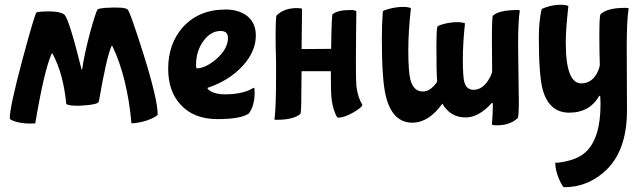

<svg xmlns="http://www.w3.org/2000/svg" viewBox="-20 -477 2699 806"><path d="M448 -283Q450 -288 452 -283Q514 -154 532 41Q578 38 614 22Q642 9 642 4Q642 -59 582 -251Q526 -428 516 -437Q503 -449 422 -444Q398 -442 390 -438Q382 -427 358 -340Q334 -249 325 -187Q324 -181 322 -187Q271 -393 251 -415Q231 -433 151 -428Q136 -427 133 -424Q125 -416 74 -226Q21 -28 21 20Q21 26 47 34Q81 44 128 41Q165 -179 196 -250Q198 -255 201 -251Q246 -167 258 -42Q258 -37 282 -34Q305 -32 327 -34Q393 -38 395 -51Q428 -241 448 -283Z M906 -347Q865 -347 834 -305Q803 -263 803 -204Q803 -190 807 -190Q843 -191 888 -229Q937 -272 937 -318Q937 -347 906 -347ZM737 -39Q686 -95 686 -188Q686 -292 746 -361Q813 -437 928 -437Q975 -437 1009 -416Q1054 -387 1054 -328Q1054 -262 1001 -203Q945 -140 851 -108Q851 -101 868 -92Q890 -81 924 -81Q1000 -81 1044 -108Q1045 -109 1046 -109Q1049 -109 1049 -90Q1049 -32 1024 0Q990 23 893 23Q792 23 737 -39Z M1474 -218Q1474 -274 1475 -356Q1476 -437 1476 -429Q1472 -435 1451 -435Q1397 -435 1376 -417Q1372 -410 1370 -272Q1382 -272 1246 -271Q1248 -434 1248 -439Q1248 -443 1226 -443Q1172 -443 1141 -412Q1137 -407 1137 -318Q1137 -279 1138 -257Q1139 -234 1139 -177Q1139 -17 1132 23Q1132 26 1139 26Q1213 26 1241 1Q1245 -2 1245 -90Q1245 -108 1246 -178Q1295 -178 1369 -178V-157Q1369 -96 1371 -70Q1375 -31 1386 -4Q1394 17 1399 17Q1426 17 1465 -6Q1501 -27 1501 -37Q1482 -68 1476 -116Q1474 -141 1474 -218Z M1812 -285Q1812 -351 1816 -364Q1816 -369 1842 -376Q1871 -384 1900 -384Q1919 -384 1932 -379Q1923 -298 1923 -227Q1923 -157 1929 -133Q1938 -100 1968 -100Q2002 -100 2027 -136Q2046 -164 2046 -181L2045 -308Q2045 -406 2049 -411Q2074 -435 2154 -435Q2162 -435 2162 -432Q2155 -389 2155 -285L2158 -50Q2158 14 2153 19Q2121 49 2066 49Q2045 49 2045 45Q2049 1 2049 -40Q2049 -45 2047 -45Q2045 -45 2043 -43Q1989 16 1935 16Q1870 16 1837 -42Q1780 38 1711 38Q1628 38 1600 -72Q1583 -141 1583 -311Q1583 -377 1587 -428Q1587 -433 1614 -440Q1644 -448 1673 -448Q1692 -448 1705 -443Q1694 -344 1694 -267Q1694 -176 1703 -142Q1716 -93 1755 -93Q1779 -93 1799 -114Q1815 -130 1815 -137Q1812 -169 1812 -285Z M2500 -69Q2500 -75 2497 -75Q2496 -75 2494 -72Q2454 -4 2370 -4Q2286 -4 2259 -98Q2242 -158 2242 -320Q2242 -385 2253 -436Q2253 -441 2277 -448Q2305 -457 2334 -457Q2353 -457 2366 -452Q2355 -353 2355 -299Q2355 -127 2420 -127Q2461 -127 2484 -166Q2495 -185 2498 -204Q2496 -267 2496 -325Q2496 -412 2501 -417Q2528 -444 2604 -444Q2619 -444 2619 -441Q2611 -394 2611 -279L2612 -13Q2612 167 2509 251Q2438 309 2348 309Q2342 309 2327 275Q2311 238 2311 206Q2323 206 2329 205Q2403 195 2439 161Q2501 103 2501 -40Z"/></svg>

Font: Bubblegum Sans
Style: Regular
Weight: 400
Designer: Angel Koziupa and Alejandro Paul
Foundry: Angel Koziupa and Alejandro Paul
Version: Version 1.001